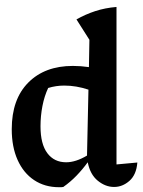

<svg xmlns="http://www.w3.org/2000/svg" viewBox="-20 -772 596 801"><path d="M395 -751 394 -752H395ZM226 9Q167 9 122.5 -20.5Q78 -50 53.5 -104.5Q29 -159 29 -233Q29 -358 98 -427.5Q167 -497 284 -497Q317 -497 351 -492L353 -606L299 -691Q336 -712 377 -725.5Q418 -739 466 -743V-86L553 -94Q549 -43 520 -17.5Q491 8 456 8Q420 8 388 -18Q356 -44 346 -95Q325 -66 299.5 -39.5Q274 -13 244 8Q240 9 235.5 9Q231 9 226 9ZM149 -245Q149 -171 177.5 -133Q206 -95 256 -95Q296 -95 343 -123L349 -398Q298 -415 248 -415Q214 -415 181 -405Q165 -371 157 -329.5Q149 -288 149 -245Z"/></svg>

Font: Piazzolla SemiBold
Style: Regular
Weight: 600
Designer: Juan Pablo del Peral
Foundry: Huerta Tipografica
Version: Version 1.330